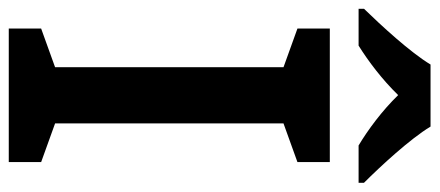

<svg xmlns="http://www.w3.org/2000/svg" viewBox="-304 -682 978 427"><g transform="rotate(90 184.5 -469.0)"><path d="M253 -938H115C88 -893 28 -828 -9 -790V-778H73C108 -800 148 -830 183 -866C218 -830 260 -799 295 -778H378V-790C341 -827 280 -893 253 -938ZM332 0V-72L246 -103V-611L332 -642V-714H35V-642L121 -611V-103L35 -72V0Z"/></g></svg>

Font: Noto Sans New Tai Lue Semibold
Style: Regular
Weight: 600
Designer: Monotype Design Team
Foundry: Monotype Imaging Inc.
Version: Version 2.004